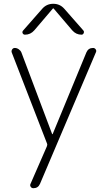

<svg xmlns="http://www.w3.org/2000/svg" viewBox="-20 -773 563 1013"><path d="M228 -16 42 -496Q39 -504 44 -512Q49 -520 58 -520Q69 -520 79 -513Q89 -506 93 -496L255 -66Q255 -65 257 -65Q258 -65 258 -66L436 -497Q446 -520 471 -520Q480 -520 485 -512.5Q490 -505 486 -497L191 197Q181 220 156 220Q147 220 142 212.5Q137 205 141 197L227 0Q231 -9 228 -16ZM319 -727 420 -612Q425 -606 421.5 -598Q418 -590 410 -590Q381 -590 361 -613L263 -728Q262 -729 261 -729L259 -728L161 -613Q141 -590 112 -590Q103 -590 99.5 -597.5Q96 -605 102 -612L203 -727Q226 -753 261 -753Q296 -753 319 -727Z"/></svg>

Font: Rounded Mplus 1c Light
Style: Regular
Weight: 300
Version: Version 1.059.20150529